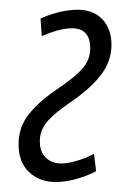

<svg xmlns="http://www.w3.org/2000/svg" viewBox="-45 -570 418 616"><g transform="rotate(-5 164.0 -262.0)"><path d="M127 11Q69 11 35 -21Q1 -53 1 -104Q1 -164 35.5 -205.5Q70 -247 142 -287Q204 -321 231 -349Q258 -377 258 -418Q258 -477 194 -477Q175 -477 152 -472.5Q129 -468 106 -460L107 -516Q127 -524 155 -529.5Q183 -535 211 -535Q267 -535 297 -505Q327 -475 327 -427Q327 -372 292.5 -329Q258 -286 187 -245Q142 -220 116.5 -200Q91 -180 80.5 -160Q70 -140 70 -114Q70 -84 89.5 -65.5Q109 -47 143 -47Q163 -47 189.5 -53Q216 -59 240 -69L242 -13Q219 -3 188 4Q157 11 127 11Z"/></g></svg>

Font: Ubuntu Sans Condensed
Style: Italic
Weight: 400
Width: 3
Italic angle: -13.5°
Designer: Dalton Maag Ltd
Foundry: Dalton Maag Ltd
Version: Version 1.006; ttfautohint (v1.8.4.7-5d5b)